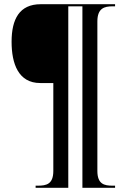

<svg xmlns="http://www.w3.org/2000/svg" viewBox="-20 -780 600 911"><path d="M149 111H304V-750H371V111H526V101H514C475 101 442 94 442 31V-678C442 -741 475 -750 514 -750H526V-760H173C72 -760 35 -689 35 -582C35 -478 67 -386 171 -386H233V31C233 94 200 101 160 101H149Z"/></svg>

Font: Noto Serif Display Condensed Black
Style: Regular
Weight: 900
Width: 3
Designer: Monotype Design Team
Foundry: Monotype Imaging Inc.
Version: Version 2.009